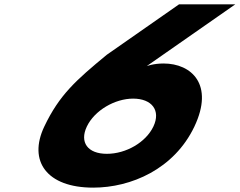

<svg xmlns="http://www.w3.org/2000/svg" viewBox="-20 -845 1098 880"><path d="M1058.2 -825H800.4L469.5 -594C327.8 -477 252 -410 183 -265C107.9 -107 193.9 15 407 15C580.8 15 778.2 -70 871 -265C962.2 -457 858.4 -554 729.6 -554C683.6 -554 652.5 -542 652.5 -542ZM378 -265C413.2 -339 506.6 -393 590.1 -393C676 -393 718.1 -339 683 -265C648.7 -193 558.2 -140 469.9 -140C381.5 -140 343.8 -193 378 -265Z"/></svg>

Font: Hussar
Style: BdSuprExtOblFive
Weight: 700
Foundry: Cannot Into Space Fonts
Version: Version 2.00